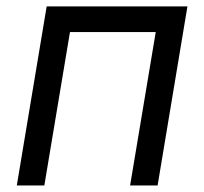

<svg xmlns="http://www.w3.org/2000/svg" viewBox="-20 -565 622 585"><path d="M31.2 0 122.2 -545.5H551.1L460.2 0H376.4L454.5 -467.3H193.2L115.1 0Z"/></svg>

Font: Karasuma Gothic
Style: Italic
Weight: 400
Italic angle: -9.39999°
Designer: Rasmus Andersson / Ryoko Nishizuka
Foundry: Genbu
Version: Version 1.00